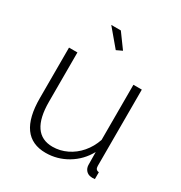

<svg xmlns="http://www.w3.org/2000/svg" viewBox="-173 -854 933 989"><g transform="rotate(30 293.5 -360.0)"><path d="M73 -220V-520H123V-227Q123 -35 254 -35Q298 -35 338.5 -54.5Q379 -74 409.5 -109.5Q440 -145 456 -192V-520H506V-66Q506 -42 527 -41V0Q510 2 502 0Q485 -2 474 -14.5Q463 -27 462 -45L461 -123Q427 -61 367.5 -25.5Q308 10 239 10Q73 10 73 -220ZM203 -730H260L322 -645L288 -629Z"/></g></svg>

Font: Raleway Light
Style: Regular
Weight: 300
Designer: Matt McInerney, Pablo Impallari, Rodrigo Fuenzalida
Foundry: Matt McInerney, Pablo Impallari, Rodrigo Fuenzalida
Version: Version 4.026